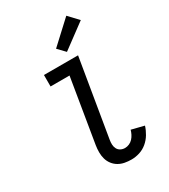

<svg xmlns="http://www.w3.org/2000/svg" viewBox="-237 -1100 1073 1219"><g transform="rotate(-30 300.0 -491.0)"><path d="M358 8Q332 8 308 3.5Q284 -1 263.5 -13Q243 -25 228.5 -44Q214 -63 207.5 -86Q201 -109 201 -134.5Q201 -160 205 -185L282 -651H143V-735H393L299 -171Q296 -154 296.5 -137Q297 -120 304.5 -105.5Q312 -91 326.5 -83.5Q341 -76 358 -76Q373 -76 388.5 -82.5Q404 -89 415.5 -101.5Q427 -114 434.5 -129Q442 -144 446 -159L538 -136Q529 -107 512.5 -79.5Q496 -52 471.5 -31.5Q447 -11 417 -1.5Q387 8 358 8ZM343 -789 293 -841 454 -990 520 -920Z"/></g></svg>

Font: Iosevka Curly Slab MdEx
Style: Italic
Weight: 500
Width: 7
Italic angle: -9°
Monospace: yes
Designer: Belleve Invis
Foundry: Belleve Invis
Version: Version 11.0.0; ttfautohint (v1.8.3)